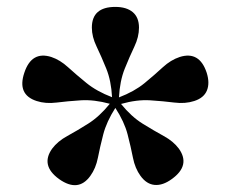

<svg xmlns="http://www.w3.org/2000/svg" viewBox="-20 -796 665 556"><path d="M241.5 -286.5Q206.5 -238 151 -277.5Q96.5 -317 131 -365.5Q147 -387 175 -402.2Q203 -417.5 235.5 -438Q268 -458.5 298 -495.5Q252 -508 213.8 -505.5Q175.5 -503 143.8 -499Q112 -495 86 -503.5Q29 -522 50.5 -585.5Q71.5 -649 128.5 -631Q154 -622.5 177.2 -601.2Q200.5 -580 230.2 -555.8Q260 -531.5 304.5 -514.5Q302 -562 287.8 -597.2Q273.5 -632.5 259.8 -661Q246 -689.5 246 -716Q246 -776 314 -776Q346.5 -776 364.5 -760.8Q382.5 -745.5 382.5 -716Q382.5 -689 369 -660.8Q355.5 -632.5 341.2 -597Q327 -561.5 324.5 -514Q369 -531 398.5 -555.2Q428 -579.5 451.2 -601Q474.5 -622.5 500.5 -631Q557.5 -649 578.5 -585.5Q588 -555.5 579.2 -534Q570.5 -512.5 542.5 -503.5Q516.5 -495 485 -499Q453.5 -503 415 -505.5Q376.5 -508 330.5 -495Q360.5 -458 393.2 -437.8Q426 -417.5 454 -402.2Q482 -387 498 -365.5Q532.5 -317 477.5 -277.5Q451.5 -258.5 428 -260.5Q404.5 -262.5 387 -286.5Q371 -308.5 365 -339.2Q359 -370 349.5 -406.8Q340 -443.5 314 -483.5Q288.5 -443.5 279 -406.8Q269.5 -370 263.5 -339.2Q257.5 -308.5 241.5 -286.5ZM314.5 -500.5Z"/></svg>

Font: Fraunces 9pt SemiBold
Style: Regular
Weight: 600
Version: Version 1.000;[b76b70a41]